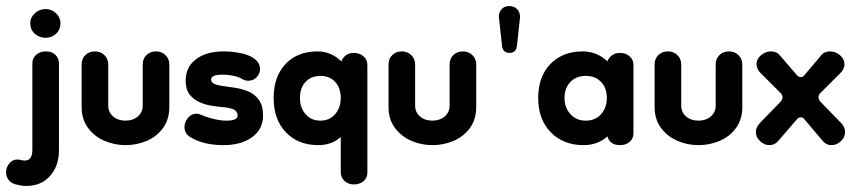

<svg xmlns="http://www.w3.org/2000/svg" viewBox="-60 -470 2825 635"><path d="M27 145Q15 145 6 143Q-3 141 -11 139Q-26 134 -33 123Q-40 112 -40 100Q-40 82 -27 68Q-14 54 8 59Q16 61 22 61Q47 61 47 25V-261Q47 -277 59.5 -288.5Q72 -300 92 -300Q112 -300 123.5 -288.5Q135 -277 135 -260V27Q135 79 105.5 112Q76 145 27 145ZM91 -345Q70 -345 55 -358.5Q40 -372 40 -393Q40 -412 55 -426Q70 -440 91 -440Q111 -440 125.5 -426Q140 -412 140 -393Q140 -372 125.5 -358.5Q111 -345 91 -345Z M412 -257Q412 -276 424.5 -288Q437 -300 456 -300Q475 -300 487.5 -287.5Q500 -275 500 -257V-116Q500 -75 479 -46.5Q458 -18 425 -4Q392 10 355 10Q319 10 286 -4Q253 -18 231.5 -46.5Q210 -75 210 -116V-257Q210 -276 222.5 -288Q235 -300 254 -300Q273 -300 285.5 -287.5Q298 -275 298 -257V-120Q298 -99 314 -85Q330 -71 355 -71Q380 -71 396 -85Q412 -99 412 -120Z M679 10Q611 10 567 -18Q558 -24 554 -32.5Q550 -41 550 -49Q550 -66 561.5 -80Q573 -94 590 -94Q598 -94 606 -90Q624 -82 647 -76.5Q670 -71 689 -71Q726 -71 726 -88Q726 -98 717 -105.5Q708 -113 675 -116Q662 -117 641.5 -120Q621 -123 601 -131.5Q581 -140 567.5 -157Q554 -174 554 -203Q554 -248 588 -274Q622 -300 679 -300Q712 -300 741.5 -293Q771 -286 786 -272Q800 -259 800 -242Q800 -227 789 -215Q778 -203 761 -203Q752 -203 744 -207Q732 -215 713.5 -219Q695 -223 676 -223Q638 -223 638 -207Q638 -200 645.5 -194.5Q653 -189 680 -185Q697 -183 719 -179.5Q741 -176 761.5 -167.5Q782 -159 796 -140Q810 -121 810 -88Q810 -43 774 -16.5Q738 10 679 10Z M993 10Q926 10 885.5 -32.5Q845 -75 845 -146Q845 -217 884.5 -258.5Q924 -300 990 -300Q1035 -300 1069 -267Q1073 -279 1084 -287Q1095 -295 1110 -295Q1130 -295 1142.5 -283.5Q1155 -272 1155 -256V101Q1155 118 1142.5 129Q1130 140 1110 140Q1092 140 1079.5 128.5Q1067 117 1067 100V-17Q1037 10 993 10ZM1000 -71Q1030 -71 1048.5 -92.5Q1067 -114 1067 -146Q1067 -179 1048.5 -199Q1030 -219 1000 -219Q969 -219 950.5 -199Q932 -179 932 -146Q932 -114 950.5 -92.5Q969 -71 1000 -71Z M1427 -257Q1427 -276 1439.5 -288Q1452 -300 1471 -300Q1490 -300 1502.5 -287.5Q1515 -275 1515 -257V-116Q1515 -75 1494 -46.5Q1473 -18 1440 -4Q1407 10 1370 10Q1334 10 1301 -4Q1268 -18 1246.5 -46.5Q1225 -75 1225 -116V-257Q1225 -276 1237.5 -288Q1250 -300 1269 -300Q1288 -300 1300.5 -287.5Q1313 -275 1313 -257V-120Q1313 -99 1329 -85Q1345 -71 1370 -71Q1395 -71 1411 -85Q1427 -99 1427 -120Z M1650 -321Q1648 -295 1625 -295Q1602 -295 1600 -321L1590 -413Q1589 -428 1598.5 -439Q1608 -450 1624 -450Q1640 -450 1650 -440Q1660 -430 1660 -414Z M1870 10Q1803 10 1761.5 -32.5Q1720 -75 1720 -146Q1720 -217 1760.5 -258.5Q1801 -300 1867 -300Q1914 -300 1949 -267Q1953 -279 1964 -287Q1975 -295 1990 -295Q2010 -295 2022.5 -283.5Q2035 -272 2035 -256V-29Q2035 -12 2022.5 -1Q2010 10 1990 10Q1957 10 1949 -19Q1917 10 1870 10ZM1877 -71Q1909 -71 1928 -92.5Q1947 -114 1947 -146Q1947 -179 1928 -199Q1909 -219 1877 -219Q1846 -219 1826.5 -199Q1807 -179 1807 -146Q1807 -114 1826.5 -92.5Q1846 -71 1877 -71Z M2307 -257Q2307 -276 2319.5 -288Q2332 -300 2351 -300Q2370 -300 2382.5 -287.5Q2395 -275 2395 -257V-116Q2395 -75 2374 -46.5Q2353 -18 2320 -4Q2287 10 2250 10Q2214 10 2181 -4Q2148 -18 2126.5 -46.5Q2105 -75 2105 -116V-257Q2105 -276 2117.5 -288Q2130 -300 2149 -300Q2168 -300 2180.5 -287.5Q2193 -275 2193 -257V-120Q2193 -99 2209 -85Q2225 -71 2250 -71Q2275 -71 2291 -85Q2307 -99 2307 -120Z M2485 10Q2468 10 2454 -3Q2440 -16 2440 -33Q2440 -49 2453 -63L2522 -134Q2528 -142 2528 -148Q2528 -156 2522 -162L2452 -232Q2442 -245 2442 -258Q2442 -275 2457 -287.5Q2472 -300 2490 -300Q2509 -300 2520 -286L2576 -221Q2582 -215 2588 -215Q2596 -215 2600 -221L2655 -286Q2666 -300 2685 -300Q2703 -300 2718 -287.5Q2733 -275 2733 -257Q2733 -245 2723 -232L2653 -162Q2647 -156 2647 -148Q2647 -142 2653 -134L2722 -63Q2735 -49 2735 -33Q2735 -16 2721 -3Q2707 10 2690 10Q2672 10 2660 -5L2600 -76Q2596 -82 2588 -82Q2582 -82 2576 -76L2515 -5Q2508 3 2500.5 6.5Q2493 10 2485 10Z"/></svg>

Font: Dongle
Style: Bold
Weight: 700
Designer: Yanghee Ryu
Foundry: Yanghee Ryu
Version: Version 2.000